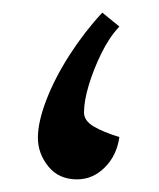

<svg xmlns="http://www.w3.org/2000/svg" viewBox="-20 -359 252 304"><path d="M102 -75Q73 -75 56.5 -95.5Q40 -116 40 -141Q40 -166 53.5 -201Q67 -236 90.5 -272.5Q114 -309 142 -339L169 -317Q153 -300 140.5 -274.5Q128 -249 120.5 -224Q113 -199 113 -181Q113 -168 128 -159Q143 -150 169 -142Q165 -113 146 -94Q127 -75 102 -75Z"/></svg>

Font: Noto Sans NKo
Style: Regular
Weight: 400
Designer: Monotype Design Team
Foundry: Monotype Imaging Inc.
Version: Version 2.003; ttfautohint (v1.8.4.7-5d5b)